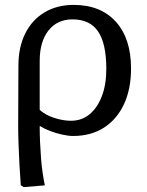

<svg xmlns="http://www.w3.org/2000/svg" viewBox="-20 -541 601 784"><path d="M77.1 223.1 64.9 215.8Q62 178.7 59.6 134.3Q57.1 89.8 55.7 47.4Q54.2 4.9 54.2 -26.9L55.2 -272.9Q55.2 -348.1 83 -404.1Q110.8 -460 161.9 -490.5Q212.9 -521 280.8 -521Q390.6 -521 452.9 -452.4Q515.1 -383.8 515.1 -261.2Q515.1 -177.2 486.1 -115.2Q457 -53.2 404.1 -19.5Q351.1 14.2 278.8 14.2Q258.8 14.2 233.4 8.5Q208 2.9 184.6 -6.1Q161.1 -15.1 144 -25.9H142.1Q142.1 7.3 143.6 40.3Q145 73.2 147.5 104.7Q149.9 136.2 154.1 164.6Q158.2 192.9 163.1 215.8ZM270 -47.9Q314 -47.9 345.9 -74.5Q377.9 -101.1 396 -148.4Q414.1 -195.8 414.1 -259.8Q414.1 -362.8 380.6 -412.4Q347.2 -461.9 275.9 -461.9Q213.9 -461.9 178 -416.5Q142.1 -371.1 142.1 -292V-92.8Q154.3 -80.6 175 -70.3Q195.8 -60.1 221.4 -54Q247.1 -47.9 270 -47.9Z"/></svg>

Font: Literata
Style: Regular
Weight: 400
Designer: Latin by Veronika Burian and Jose Scaglione. Greek by Irene Vlachou. Cyrillic by Vera Evstafieva.
Foundry: TypeTogether
Version: Version 3.002